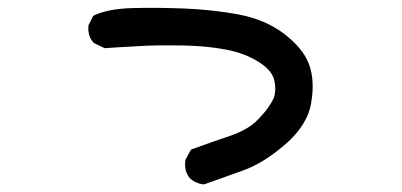

<svg xmlns="http://www.w3.org/2000/svg" viewBox="-20 -481 1040 497"><path d="M505.9 -3.9Q496.6 -4.9 488.3 -8.5Q480 -12.2 473.1 -18.1L472.7 -18.6L472.2 -19Q455.6 -38.1 460 -65.9L460.4 -67.9L460.9 -69.3L472.7 -90.8L474.6 -93.8L478 -95.2Q526.9 -112.8 577.1 -129.9Q592.8 -135.3 606.4 -142.1Q620.1 -148.9 631.1 -157Q642.1 -165 650.9 -174.8Q657.7 -182.1 663.6 -189Q669.4 -195.8 673.8 -202.1Q678.2 -208.5 681.6 -214.1Q685.1 -219.7 687.5 -224.6Q695.8 -244.1 690.4 -271.5Q688 -284.2 678.2 -296.4Q668.5 -308.6 650.9 -319.8Q614.3 -343.3 565.4 -352.5Q540.5 -357.4 512.2 -360.1Q483.9 -362.8 452.6 -363.3Q436.5 -363.3 421.1 -363.5Q405.8 -363.8 390.9 -363.5Q376 -363.3 361.8 -362.8Q347.7 -362.3 334 -361.3Q278.8 -358.4 253.9 -356.4H251L248.5 -357.4L224.1 -369.1L222.7 -370.1L221.2 -371.6Q206.5 -388.2 209 -414.1V-416L210 -417.5L219.7 -437L221.2 -439.9L224.1 -441.4Q241.7 -449.7 265.6 -454.3Q289.6 -459 320.3 -460Q350.6 -460.9 384.5 -460.7Q418.5 -460.4 456.1 -459Q493.7 -457.5 529.3 -453.6Q564.9 -449.7 598.6 -443.4Q667 -430.2 715.3 -393.6Q764.2 -356.4 779.8 -314.9Q795.4 -273.4 785.6 -215.3Q780.8 -185.5 763.4 -158.2Q746.1 -130.9 717.3 -106.4Q689 -82 661.9 -65.4Q634.8 -48.8 608.9 -39.6Q559.1 -22 510.3 -4.4L507.8 -3.9Z"/></svg>

Font: NaikaiFont
Style: Bold
Weight: 700
Version: Version 1.89